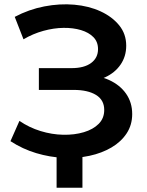

<svg xmlns="http://www.w3.org/2000/svg" viewBox="-20 -730 689 899"><path d="M29 -69 71 -164Q116 -133 169.5 -116.5Q223 -100 276 -99Q329 -98 372.5 -111Q416 -124 442 -150Q468 -176 468 -215Q468 -262 429.5 -285.5Q391 -309 325 -309H162V-411H315Q374 -411 406.5 -435Q439 -459 439 -500Q439 -534 417.5 -556Q396 -578 359.5 -589Q323 -600 277.5 -599.5Q232 -599 183 -585.5Q134 -572 90 -546L49 -651Q115 -686 187.5 -700Q260 -714 328 -708Q396 -702 450.5 -677Q505 -652 538 -611.5Q571 -571 571 -516Q571 -466 544.5 -427.5Q518 -389 472 -368Q426 -347 365 -347L370 -379Q439 -379 490.5 -355.5Q542 -332 570.5 -291Q599 -250 599 -196Q599 -145 573 -105.5Q547 -66 502 -39.5Q457 -13 399 -0.5Q341 12 277 9Q213 6 149.5 -13Q86 -32 29 -69ZM366 -27V149H245V-27Z"/></svg>

Font: MOST Montserrat SemiBold
Style: Regular
Weight: 600
Designer: Julieta Ulanovsky
Foundry: Julieta Ulanovsky
Version: Version 8.000;March 11, 2024;FontCreator 15.0.0.2926 64-bit